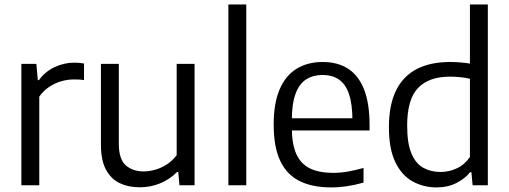

<svg xmlns="http://www.w3.org/2000/svg" viewBox="-20 -828 2276 858"><path d="M75.5 0V-542.5H142.5L149 -470H154Q182 -508.5 224.2 -528.2Q266.5 -548 312.5 -548Q325 -548 335.2 -547Q345.5 -546 355.5 -544V-470Q344 -472 332.8 -472.5Q321.5 -473 308.5 -473Q282 -473 253.2 -464.8Q224.5 -456.5 199 -439.2Q173.5 -422 155.5 -396V0Z M604.5 9Q554 9 515 -9.5Q476 -28 453.5 -70Q431 -112 431 -182.5V-542.5H511V-186Q511 -116.5 542 -89.2Q573 -62 622 -62Q646.5 -62 673.2 -69.5Q700 -77 725 -93Q750 -109 769.5 -134.5V-542.5H849.5V0H782L776.5 -59.5H771.5Q737.5 -25.5 694.5 -8.2Q651.5 9 604.5 9Z M1000.5 0V-808H1080.5V0Z M1460 9.5Q1375.5 9.5 1318.2 -19.2Q1261 -48 1232 -109.8Q1203 -171.5 1203 -271.5Q1203 -367 1229.8 -429Q1256.5 -491 1305.8 -521Q1355 -551 1422.5 -551Q1489 -551 1535.8 -520.8Q1582.5 -490.5 1607 -428.2Q1631.5 -366 1631.5 -269.5V-245H1246.5V-299.5H1572.5L1555 -287.5Q1555 -363.5 1539.2 -408.5Q1523.5 -453.5 1493.8 -473.2Q1464 -493 1421.5 -493Q1379.5 -493 1348.5 -473.5Q1317.5 -454 1300.8 -409Q1284 -364 1284 -287.5V-259.5Q1284 -184.5 1304.2 -139.8Q1324.5 -95 1365.5 -75.2Q1406.5 -55.5 1469.5 -55.5Q1500.5 -55.5 1533.8 -61.2Q1567 -67 1604.5 -77.5V-12Q1565.5 -1 1530.2 4.2Q1495 9.5 1460 9.5Z M1931.5 9.5Q1872.5 9.5 1824 -17.2Q1775.5 -44 1746.8 -103Q1718 -162 1718 -260Q1718 -358 1749.2 -422.5Q1780.5 -487 1841.5 -519Q1902.5 -551 1991.5 -551Q2014.5 -551 2037.5 -549Q2060.5 -547 2080 -544V-808H2160V0H2092L2086.5 -58.5H2081Q2057 -29 2018.8 -9.8Q1980.5 9.5 1931.5 9.5ZM1949.5 -59.5Q1986 -59.5 2021 -75.5Q2056 -91.5 2080 -126.5V-476Q2062 -480.5 2038 -483Q2014 -485.5 1990.5 -485.5Q1896 -485.5 1847.8 -434.5Q1799.5 -383.5 1799.5 -267Q1799.5 -187 1818.8 -141.8Q1838 -96.5 1871.8 -78Q1905.5 -59.5 1949.5 -59.5Z"/></svg>

Font: Encode Sans Condensed Thin
Style: Regular
Weight: 400
Version: Version 3.002